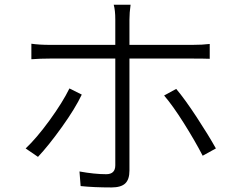

<svg xmlns="http://www.w3.org/2000/svg" viewBox="-20 -780 1017 822"><path d="M539.1 -759.8Q534.2 -725.6 534.2 -696.3V-587.9H803.7Q846.7 -587.9 877.9 -591.8V-528.3Q853.5 -529.3 804.7 -529.3H534.2V-520.5V-49.8Q534.2 -11.7 516.1 5.4Q498 22.5 457 22.5Q380.9 22.5 325.2 16.6L320.3 -45.9Q384.8 -34.2 434.6 -34.2Q473.6 -34.2 473.6 -72.3V-520.5V-529.3H194.3Q152.3 -529.3 114.3 -526.4V-592.8Q148.4 -587.9 193.4 -587.9H473.6V-696.3Q473.6 -736.3 466.8 -759.8ZM89.8 -144.5Q136.7 -188.5 192.4 -265.1Q248 -341.8 277.3 -401.4L330.1 -375Q301.8 -315.4 245.1 -236.3Q188.5 -157.2 142.6 -108.4ZM682.6 -371.1 734.4 -399.4Q771.5 -355.5 821.8 -278.8Q872.1 -202.1 904.3 -144.5L847.7 -113.3Q815.4 -175.8 767.6 -252Q719.7 -328.1 682.6 -371.1Z"/></svg>

Font: Min Sans Light
Style: Regular
Weight: 300
Designer: Jinseong-Kim, NotoSansCJK, Nunito
Foundry: Jinseong-Kim
Version: Version 1.400;Glyphs 3.1.2 (3151)